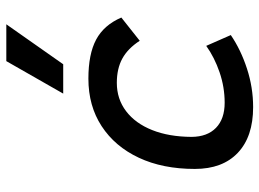

<svg xmlns="http://www.w3.org/2000/svg" viewBox="-130 -706 845 626"><g transform="rotate(-90 293.0 -392.5)"><path d="M271.5 -83Q322.3 -83 370.8 -99.6Q419.4 -116.2 457 -143.1L492.2 -63Q444.3 -30.3 382.8 -10.3Q321.3 9.8 257.3 9.8Q161.1 9.8 108.4 -40Q55.7 -89.8 55.7 -180.2Q55.7 -285.2 92.3 -363Q128.9 -440.9 195.1 -484.1Q261.2 -527.3 350.1 -527.3Q430.2 -527.3 477.5 -502Q524.9 -476.6 549.3 -419.9L473.6 -359.9Q448.2 -398.9 415.5 -416.7Q382.8 -434.6 336.4 -434.6Q283.7 -434.6 243.9 -404.3Q204.1 -374 182.4 -319.3Q160.6 -264.6 160.2 -190.9Q160.6 -139.6 189.7 -111.3Q218.8 -83 271.5 -83ZM301.3 -609.4 407.2 -794.9H527.3L397 -609.4Z"/></g></svg>

Font: Cascadia Mono PL
Style: Italic
Weight: 400
Italic angle: -10°
Monospace: yes
Designer: Aaron Bell
Foundry: Saja Typeworks
Version: Version 2404.023; ttfautohint (v1.8.4)